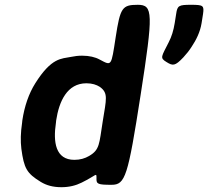

<svg xmlns="http://www.w3.org/2000/svg" viewBox="-20 -770 868 800"><path d="M382 -28C381 -3 387 0 445 0C502 0 513 -34 566 -375C619 -716 618 -750 554 -750C489 -750 481 -738 462 -615C443 -492 446 -495 395 -522C377 -532 352 -538 322 -538C306 -538 290 -536 276 -533C236 -525 195 -531 127 -423C100 -380 82 -328 73 -268L72 -258C66 -218 65 -182 69 -150C80 -69 91 -48 150 -12C173 2 200 10 236 10C268 10 296 3 320 -9C383 -40 382 -53 382 -28ZM408 -264C393 -170 396 -146 351 -120C334 -110 314 -104 290 -104C211 -104 201 -178 213 -258L214 -268C226 -348 260 -423 340 -423C364 -423 382 -417 396 -408C432 -382 423 -358 408 -264ZM673 -512C700 -495 709 -494 744 -531C757 -545 769 -560 779 -576C797 -603 814 -636 820 -674L826 -712C831 -747 827 -750 776 -750C725 -750 719 -747 714 -712L708 -674C703 -643 695 -617 683 -594C653 -534 645 -529 673 -512Z"/></svg>

Font: Asimov Print
Style: AIt
Weight: 500
Designer: Google
Version: Version 2.000980: 2014